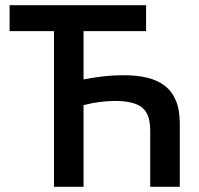

<svg xmlns="http://www.w3.org/2000/svg" viewBox="-20 -720 767 740"><path d="M543 -600H302V-414Q332 -420 372.5 -425Q413 -430 458 -430Q508 -430 547.5 -420.5Q587 -411 615 -389.5Q643 -368 658 -332Q673 -296 673 -242V0H559V-214Q559 -245 552.5 -267Q546 -289 530.5 -303Q515 -317 488 -324Q461 -331 421 -331Q395 -331 364.5 -327Q334 -323 302 -315V0H188V-600H17V-700H543Z"/></svg>

Font: Tilda Sans Semibold
Style: Regular
Weight: 600
Designer: ParaType Ltd
Foundry: ParaType Ltd
Version: Version 1.009